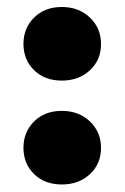

<svg xmlns="http://www.w3.org/2000/svg" viewBox="-20 -506 350 536"><path d="M45.5 -93.5Q45.5 -137.5 75.2 -167Q105 -196.5 152.5 -196.5Q200 -196.5 231 -167Q262 -137.5 262 -93Q262 -48.5 231 -19.8Q200 9 152.5 9Q105 9 75.2 -20Q45.5 -49 45.5 -93.5ZM45.5 -383.5Q45.5 -427.5 75.2 -457Q105 -486.5 152.5 -486.5Q200 -486.5 231 -457Q262 -427.5 262 -383Q262 -338.5 231 -309.8Q200 -281 152.5 -281Q105 -281 75.2 -310Q45.5 -339 45.5 -383.5Z"/></svg>

Font: Karla ExtraBold
Style: Regular
Weight: 800
Designer: Jonathan Pinhorn
Version: Version 2.001